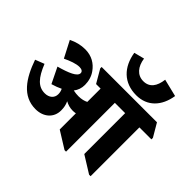

<svg xmlns="http://www.w3.org/2000/svg" viewBox="-195 -1162 1438 1438"><g transform="rotate(45 523.5 -443.0)"><path d="M733 -660C850 -660 924 -740 943 -862L804 -896C795 -819 761 -772 696 -772C632 -772 591 -820 580 -896L498 -875C519 -744 600 -660 733 -660ZM273 -53C357 -53 416 -105 416 -182C416 -213 411 -238 399 -263C423 -250 448 -242 478 -242C489 -242 499 -243 509 -245V-74L644 10H660V-507H769V-74L904 10H920V-507H1047V-523L986 -627H400V-612L461 -507H509V-366C490 -356 464 -349 432 -349C414 -349 395 -351 377 -355C397 -380 407 -410 407 -444C407 -483 396 -524 372 -556C340 -601 290 -634 220 -634C174 -634 131 -623 88 -602L156 -471C202 -493 248 -510 283 -510C309 -510 322 -499 322 -483C322 -448 258 -421 164 -395L225 -270C256 -279 282 -289 304 -300C311 -286 315 -271 315 -253C315 -213 284 -186 238 -186C168 -186 124 -234 81 -341L9 -313C61 -165 135 -53 273 -53Z"/></g></svg>

Font: Noto Serif Devanagari SemiCondensed Black
Style: Regular
Weight: 900
Width: 4
Designer: Universal Thirst, Indian Type Foundry and the Monotype Design Team
Foundry: Monotype Imaging Inc.
Version: Version 2.004